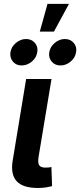

<svg xmlns="http://www.w3.org/2000/svg" viewBox="-20 -938 402 961"><path d="M170.4 2.9Q93.8 2.9 63 -31.5Q32.2 -65.9 43.5 -134.3L110.8 -542.5H237.8L173.3 -154.3Q168.5 -125 175.5 -112.1Q182.6 -99.1 207 -99.1Q218.8 -99.1 225.6 -99.9Q232.4 -100.6 237.3 -102.5L240.7 -6.3Q229.5 -3.4 211.2 -0.2Q192.9 2.9 170.4 2.9ZM282.7 -610.4Q254.9 -610.4 238.5 -629.9Q222.2 -649.4 226.6 -676.8Q231 -703.6 253.9 -723.1Q276.9 -742.7 304.7 -742.7Q332.5 -742.7 349.1 -723.1Q365.7 -703.6 360.8 -676.8Q356.9 -649.4 333.7 -629.9Q310.5 -610.4 282.7 -610.4ZM88.4 -610.4Q60.5 -610.4 44.4 -629.9Q28.3 -649.4 32.2 -676.8Q36.6 -703.6 59.6 -723.1Q82.5 -742.7 110.4 -742.7Q138.2 -742.7 154.8 -723.1Q171.4 -703.6 166.5 -676.8Q162.6 -649.4 139.4 -629.9Q116.2 -610.4 88.4 -610.4ZM179.2 -779.8 217.8 -918.5H325.2L250 -779.8Z"/></svg>

Font: Inter 16pt SemiBold
Style: Italic
Weight: 600
Italic angle: -9.3988°
Version: Version 4.001;git-66647c0bb